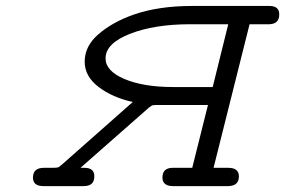

<svg xmlns="http://www.w3.org/2000/svg" viewBox="-20 -631 967 651"><path d="M91.8 -28.8Q91.8 -62 128.9 -62H155.8Q172.9 -62 177 -63.5Q181.2 -64.9 195.8 -78.1L430.2 -285.2Q361.3 -300.3 314.2 -336.2Q267.1 -372.1 267.1 -421.9Q267.1 -475.1 314.5 -515.6Q361.8 -556.2 432.1 -581.1Q517.1 -610.8 630.9 -610.8H893.1Q927.2 -610.8 926.8 -582Q926.8 -549.8 893.1 -548.8H826.2L704.1 -62H753.9Q790 -62 790 -33.2Q790 0 752.9 0H566.9Q530.8 0 530.8 -28.8Q530.8 -62 565.9 -62H631.8L685.1 -274.9H506.8L496.1 -273.9L484.9 -266.1L252.9 -62H266.1Q300.3 -62 299.8 -33.2Q299.8 0 264.2 0H127Q91.8 0 91.8 -28.8ZM337.9 -433.1Q337.9 -390.1 402.3 -363Q466.8 -335.9 566.9 -335.9H701.2L753.9 -548.8H625Q503.9 -548.8 420.9 -516.4Q337.9 -483.9 337.9 -433.1Z"/></svg>

Font: CMU Typewriter Text Variable Width
Style: Italic
Weight: 500
Italic angle: -14.04°
Version: Version 0.7.0